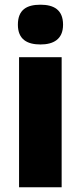

<svg xmlns="http://www.w3.org/2000/svg" viewBox="-20 -889 343 816"><path d="M152 -869C94 -869 56 -848 56 -784C56 -722 95 -700 152 -700C207 -700 248 -722 248 -784C248 -848 208 -869 152 -869ZM242 -646H61V-93H242Z"/></svg>

Font: Noto Sans Kannada UI SemiCondensed Black
Style: Regular
Weight: 900
Width: 4
Designer: Jelle Bosma - Monotype Design Team
Foundry: Monotype Imaging Inc.
Version: Version 2.005